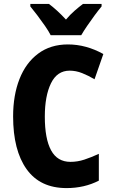

<svg xmlns="http://www.w3.org/2000/svg" viewBox="-20 -1017 577 981"><path d="M336 -656Q272 -656 240.5 -591.5Q209 -527 209 -421Q209 -308 241 -249Q273 -190 340 -190Q376 -190 411 -201.5Q446 -213 485 -231V-94Q411 -56 320 -56Q185 -56 116 -152.5Q47 -249 47 -422Q47 -530 79.5 -613Q112 -696 175 -743Q238 -790 327 -790Q374 -790 419.5 -777.5Q465 -765 508 -741L463 -612Q431 -631 399.5 -643.5Q368 -656 336 -656ZM239 -837Q229 -857 210 -884.5Q191 -912 170.5 -939Q150 -966 135 -984V-997H230Q249 -983 271.5 -962.5Q294 -942 317 -917Q339 -943 361.5 -962.5Q384 -982 404 -997H499V-984Q483 -965 463.5 -938.5Q444 -912 425.5 -885Q407 -858 395 -837Z"/></svg>

Font: Noto Sans Malayalam UI Condensed ExtraBold
Style: Regular
Weight: 800
Width: 3
Designer: Jelle Bosma - Monotype Design Team
Foundry: Monotype Imaging Inc.
Version: Version 2.104; ttfautohint (v1.8.4.7-5d5b)